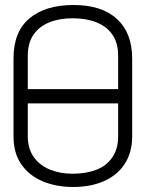

<svg xmlns="http://www.w3.org/2000/svg" viewBox="-20 -736 584 767"><path d="M86 -380V-323H457V-380ZM34 -503V-191Q34 -124 65.5 -79Q97 -34 151 -11.5Q205 11 272 11Q343 11 396.5 -13Q450 -37 479 -82.5Q508 -128 508 -191V-502Q508 -604 447.5 -660Q387 -716 274 -716Q161 -716 97.5 -662.5Q34 -609 34 -503ZM91 -192V-512Q91 -564 113.5 -597Q136 -630 176.5 -646.5Q217 -663 270 -663Q325 -663 366 -646.5Q407 -630 429.5 -597Q452 -564 452 -512V-192Q452 -141 428.5 -107Q405 -73 364 -57.5Q323 -42 270 -42Q220 -42 179.5 -58.5Q139 -75 115 -108.5Q91 -142 91 -192Z"/></svg>

Font: AdventPro_ExpandedRegular
Style: ExpandedRegular
Weight: 400
Width: 7
Designer: VivaRado, Andreas Kalpakidis
Foundry: VivaRado, Andreas Kalpakidis
Version: Version 3.000